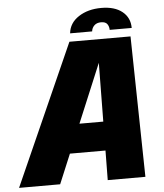

<svg xmlns="http://www.w3.org/2000/svg" viewBox="-95 -951 857 1003"><g transform="rotate(-5 333.0 -449.5)"><path d="M-36 0 292.5 -737.5H613L626.5 0H429L436 -617H437L179.5 0ZM147 -155 179.5 -306.5H543.5L511 -155ZM300 -781Q305.5 -835 354.5 -867Q403.5 -899 473.5 -899Q543.5 -899 583.2 -867Q623 -835 623 -781H507.5Q507.5 -799 498.2 -811.8Q489 -824.5 466 -824.5Q443.5 -824.5 430.5 -812Q417.5 -799.5 415.5 -781Z"/></g></svg>

Font: Epilogue Black
Style: Italic
Weight: 900
Italic angle: -12°
Designer: Tyler Finck
Foundry: Etcetera Type Co
Version: Version 2.111